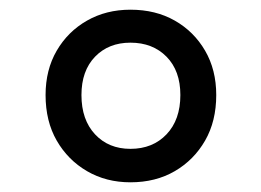

<svg xmlns="http://www.w3.org/2000/svg" viewBox="-20 -1166 539 396"><path d="M249 -790Q199 -790 159.5 -813Q120 -836 97 -876Q74 -916 74 -970Q74 -1022 97 -1061.5Q120 -1101 159.5 -1123.5Q199 -1146 249 -1146Q301 -1146 340.5 -1123.5Q380 -1101 403 -1061.5Q426 -1022 426 -970Q426 -916 403 -876Q380 -836 340.5 -813Q301 -790 249 -790ZM249 -859Q295 -859 323.5 -889Q352 -919 352 -970Q352 -1020 323.5 -1049Q295 -1078 249 -1078Q204 -1078 176 -1049Q148 -1020 148 -970Q148 -919 176 -889Q204 -859 249 -859Z"/></svg>

Font: Playwrite BR
Style: Regular
Weight: 400
Designer: Veronika Burian, José Scaglione
Foundry: TypeTogether
Version: Version 1.002